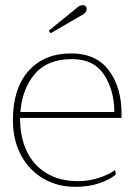

<svg xmlns="http://www.w3.org/2000/svg" viewBox="-20 -714 526 744"><path d="M176 -585 169 -595 276 -682Q288 -694 302 -694Q308 -694 312 -690Q316 -686 316 -680Q316 -666 300 -657ZM58 -257V-252Q58 -183 83.5 -128.5Q109 -74 160 -43Q211 -12 283 -12Q322 -12 360.5 -24Q399 -36 426 -55L429 -38Q404 -17 363.5 -3.5Q323 10 272 10Q202 10 147 -22.5Q92 -55 61 -113.5Q30 -172 30 -248Q30 -371 90.5 -439Q151 -507 256 -507Q353 -507 402 -441Q451 -375 451 -274V-257ZM59 -280H423Q423 -363 383.5 -424Q344 -485 259 -485Q164 -485 115 -427.5Q66 -370 59 -280Z"/></svg>

Font: Trirong Thin
Style: Regular
Weight: 250
Designer: Katatrad Team
Foundry: CadsonDemak
Version: Version 1.001